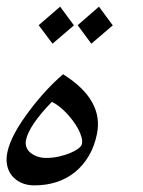

<svg xmlns="http://www.w3.org/2000/svg" viewBox="-64 -604 430 577"><path d="M227.1 -200.2Q219.7 -164.1 202.9 -135.5Q186 -106.9 161.9 -87.2Q137.7 -67.4 106.7 -57.1Q75.7 -46.9 39.6 -46.9Q17.1 -46.9 0 -54.7Q-17.1 -62.5 -28.1 -75.9Q-39.1 -89.4 -42.7 -107.9Q-46.4 -126.5 -41.5 -147.9Q-30.8 -198.2 24.9 -272Q73.2 -335.9 125.5 -380.9Q249 -303.7 227.1 -200.2ZM182.1 -170.9Q184.1 -180.2 180.9 -191.9Q177.7 -203.6 171.1 -216.1Q164.6 -228.5 154.8 -241.5Q145 -254.4 134.5 -265.4Q124 -276.4 112.8 -284.9Q101.6 -293.5 91.8 -297.9Q23.4 -227.1 14.2 -183.6Q11.7 -171.9 15.4 -161.9Q19 -151.9 27.8 -144.8Q36.6 -137.7 48.6 -133.5Q60.5 -129.4 74.7 -129.4Q94.2 -129.4 112.8 -133.5Q131.3 -137.7 146.2 -143.8Q161.1 -149.9 170.9 -157.2Q180.7 -164.6 182.1 -170.9ZM274.9 -527.8 210.4 -472.7 169.4 -528.3 233.4 -584ZM158.2 -527.8 93.8 -472.7 52.2 -528.3 116.7 -584Z"/></svg>

Font: XB Kayhan
Style: Italic
Weight: 400
Italic angle: -12°
Designer: Behnam
Foundry: Irmug
Version: Version 7.300 2009